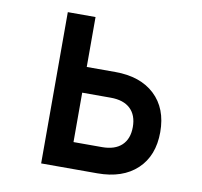

<svg xmlns="http://www.w3.org/2000/svg" viewBox="-70 -675 791 750"><g transform="rotate(10 325.0 -300.0)"><path d="M140 0V-600H250V-402H363Q463 -402 520 -348.5Q577 -295 577 -201Q577 -107 520 -53.5Q463 0 363 0ZM250 -104H363Q414 -104 441 -129.5Q468 -155 468 -202Q468 -249 441 -274.5Q414 -300 363 -300H250Z"/></g></svg>

Font: Martian Mono SemiCondensed
Style: Regular
Weight: 400
Width: 4
Designer: Roman Shamin
Foundry: Evil Martians
Version: Version 1.000